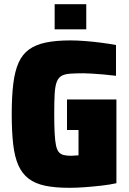

<svg xmlns="http://www.w3.org/2000/svg" viewBox="-20 -889 618 917"><path d="M311 8Q243 8 195.5 -2Q148 -12 117 -35.5Q86 -59 68 -99Q50 -139 43 -199.5Q36 -260 36 -344Q36 -429 43.5 -489.5Q51 -550 69 -590Q87 -630 119 -653Q151 -676 199.5 -686Q248 -696 317 -696Q348 -696 386.5 -693Q425 -690 463.5 -685Q502 -680 534 -674V-527Q502 -531 472.5 -533.5Q443 -536 418.5 -537.5Q394 -539 379 -539Q339 -539 313.5 -537Q288 -535 273 -526Q258 -517 250.5 -496.5Q243 -476 241 -439Q239 -402 239 -344Q239 -289 241 -252.5Q243 -216 247.5 -194.5Q252 -173 261 -162.5Q270 -152 284.5 -148.5Q299 -145 319 -145Q324 -145 330 -145.5Q336 -146 342.5 -146.5Q349 -147 355 -147V-268H300V-414H536V-14Q505 -7 465.5 -2.5Q426 2 386 5Q346 8 311 8ZM241 -749V-869H392V-749Z"/></svg>

Font: Saira SemiCondensed Black
Style: Regular
Weight: 900
Width: 4
Designer: Hector Gatti with collaboration of the Omnibus-Type team
Foundry: Omnibus-Type
Version: Version 1.101